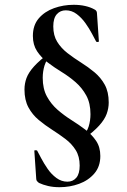

<svg xmlns="http://www.w3.org/2000/svg" viewBox="-20 -592 528 800"><path d="M326 -11 318 -20Q342 -40 349.5 -65Q357 -90 357 -116Q357 -162 339.5 -194Q322 -226 295 -249.5Q268 -273 237 -292Q206 -311 179 -331.5Q152 -352 134.5 -378.5Q117 -405 117 -442Q117 -487 141.5 -515.5Q166 -544 205 -558Q244 -572 287 -572Q313 -572 335 -567Q357 -562 373 -553Q384 -548 384 -537L392 -420Q392 -417 386.5 -417Q381 -417 380 -420Q374 -431 363 -452Q352 -473 336 -495.5Q320 -518 299.5 -533.5Q279 -549 254 -549Q231 -549 216.5 -532.5Q202 -516 202 -482Q202 -444 218.5 -417.5Q235 -391 261.5 -370.5Q288 -350 317.5 -331.5Q347 -313 373.5 -291Q400 -269 416.5 -239Q433 -209 433 -165Q433 -141 424.5 -117.5Q416 -94 393 -68.5Q370 -43 326 -11ZM228 188Q202 188 180.5 183Q159 178 142 170Q138 167 134.5 163Q131 159 131 153L123 36Q123 34 128.5 34Q134 34 135 36Q141 47 152 68Q163 89 178.5 111.5Q194 134 215 149.5Q236 165 261 165Q284 165 298 148.5Q312 132 312 98Q312 60 295.5 33.5Q279 7 252.5 -13Q226 -33 197 -51.5Q168 -70 141.5 -92Q115 -114 98.5 -144.5Q82 -175 82 -219Q82 -244 90.5 -267Q99 -290 122 -315.5Q145 -341 188 -373L196 -364Q173 -344 165.5 -319Q158 -294 158 -268Q158 -222 175.5 -190Q193 -158 220 -134.5Q247 -111 278 -91.5Q309 -72 336 -51.5Q363 -31 380.5 -5Q398 21 398 58Q398 102 373 131Q348 160 309.5 174Q271 188 228 188Z"/></svg>

Font: Cormorant Light
Style: Bold
Weight: 700
Version: Version 4.000